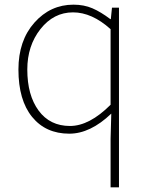

<svg xmlns="http://www.w3.org/2000/svg" viewBox="-20 -560 635 823"><path d="M454 243V35L457 -73Q367 13 277 13Q176 13 117.5 -59Q59 -131 59 -262Q59 -386 127.5 -463Q196 -540 295 -540Q340 -540 376 -524.5Q412 -509 453 -478H455L460 -527H490V243ZM280 -20Q363 -20 454 -111V-435Q374 -507 293 -507Q210 -507 153.5 -435.5Q97 -364 97 -262Q97 -152 145.5 -86Q194 -20 280 -20Z"/></svg>

Font: Noto Sans Korean Thin
Style: Regular
Weight: 250
Designer: Ryoko NISHIZUKA  (kana & ideographs); Paul D. Hunt (Latin, Greek & Cyrillic); Wenlong ZHANG  (bopomofo); Sandoll Communi
Foundry: Adobe Systems Incorporated
Version: Version 1.0001;PS 1;hotconv 1.0.78;makeotf.lib2.5.61930